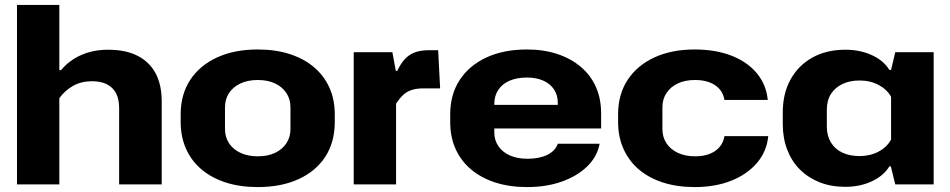

<svg xmlns="http://www.w3.org/2000/svg" viewBox="-20 -749 3861 780"><path d="M49 0V-729H221V-464H228Q261 -504 310 -525.5Q359 -547 419 -547Q491 -547 539.5 -522Q588 -497 612.5 -450.5Q637 -404 637 -337V0H464V-310Q464 -346 451.5 -370Q439 -394 414.5 -406.5Q390 -419 354 -419Q310 -419 276.5 -400Q243 -381 221 -350V0Z M1027 11Q955 11 897.5 -7.5Q840 -26 799 -60.5Q758 -95 736 -144Q714 -193 714 -253V-285Q714 -365 752.5 -424Q791 -483 861.5 -515.5Q932 -548 1027 -548Q1099 -548 1156.5 -529.5Q1214 -511 1255 -476.5Q1296 -442 1318 -393.5Q1340 -345 1340 -285V-253Q1340 -172 1302 -113Q1264 -54 1193.5 -21.5Q1123 11 1027 11ZM1027 -114Q1068 -114 1097.5 -128Q1127 -142 1143.5 -167Q1160 -192 1160 -225V-313Q1160 -346 1143.5 -371Q1127 -396 1097.5 -410Q1068 -424 1027 -424Q987 -424 957 -410Q927 -396 910.5 -371Q894 -346 894 -313V-225Q894 -192 910.5 -167Q927 -142 957 -128Q987 -114 1027 -114Z M1417 0V-537H1574L1588 -461H1594Q1614 -505 1643.5 -525Q1673 -545 1722 -545H1760L1768 -390H1701Q1671 -390 1651 -383Q1631 -376 1617 -362.5Q1603 -349 1589 -328V0Z M2121 11Q2050 11 1992.5 -7.5Q1935 -26 1894 -60.5Q1853 -95 1831 -143.5Q1809 -192 1809 -253V-285Q1809 -365 1847.5 -424Q1886 -483 1956 -515.5Q2026 -548 2121 -548Q2189 -548 2244.5 -529.5Q2300 -511 2340 -477Q2380 -443 2401 -395.5Q2422 -348 2422 -289V-227H1959V-323H2260L2246 -306V-331Q2246 -363 2230.5 -386Q2215 -409 2187 -421.5Q2159 -434 2120 -434Q2080 -434 2050 -421Q2020 -408 2004 -383.5Q1988 -359 1988 -326V-212Q1988 -180 2004.5 -155.5Q2021 -131 2051.5 -117.5Q2082 -104 2123 -104Q2171 -104 2203.5 -120Q2236 -136 2246 -165H2416Q2406 -112 2365 -72.5Q2324 -33 2261.5 -11Q2199 11 2121 11Z M2802 11Q2731 11 2673.5 -7.5Q2616 -26 2575.5 -60.5Q2535 -95 2513 -144Q2491 -193 2491 -253V-285Q2491 -365 2529.5 -424Q2568 -483 2638 -515.5Q2708 -548 2802 -548Q2888 -548 2952.5 -522.5Q3017 -497 3055 -451Q3093 -405 3099 -343H2923Q2917 -381 2885.5 -402.5Q2854 -424 2803 -424Q2763 -424 2733.5 -410Q2704 -396 2687.5 -371Q2671 -346 2671 -313V-225Q2671 -192 2687.5 -167Q2704 -142 2734 -128Q2764 -114 2804 -114Q2837 -114 2862 -123.5Q2887 -133 2903 -151.5Q2919 -170 2923 -196H3101Q3095 -134 3055.5 -87.5Q3016 -41 2951 -15Q2886 11 2802 11Z M3414 10Q3356 10 3309.5 -8.5Q3263 -27 3229.5 -60.5Q3196 -94 3178 -141Q3160 -188 3160 -245V-292Q3160 -369 3191.5 -426Q3223 -483 3280 -515Q3337 -547 3414 -547Q3474 -547 3522 -525Q3570 -503 3593 -465H3600L3617 -537H3773V0H3617L3599 -73H3593Q3570 -35 3522 -12.5Q3474 10 3414 10ZM3472 -115Q3515 -115 3549 -133Q3583 -151 3600 -182V-356Q3583 -386 3549 -404Q3515 -422 3472 -422Q3432 -422 3402 -407.5Q3372 -393 3355.5 -367Q3339 -341 3339 -303V-234Q3339 -198 3355.5 -170.5Q3372 -143 3402 -129Q3432 -115 3472 -115Z"/></svg>

Font: Hubot Sans SemiExpanded
Style: Bold
Weight: 700
Width: 6
Designer: Deni Anggara
Foundry: GitHub, Inc., Subsidiary of Microsoft Corporation
Version: Version 2.000